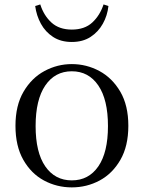

<svg xmlns="http://www.w3.org/2000/svg" viewBox="-20 -814 636 849"><path d="M297.5 14.6Q231.2 14.6 174.4 -15.9Q117.6 -46.5 83 -107.4Q48.4 -168.3 48.4 -257.8Q48.4 -347.6 84.1 -408.5Q119.7 -469.3 176.7 -500Q233.7 -530.6 297.5 -530.6Q362.2 -530.6 419.2 -500.1Q476.2 -469.5 511.9 -408.7Q547.5 -347.8 547.5 -257.8Q547.5 -168 512.4 -107.2Q477.3 -46.3 420.5 -15.8Q363.7 14.6 297.5 14.6ZM297.5 -16.4Q372 -16.4 414.7 -78.2Q457.4 -140.1 457.4 -256.6Q457.4 -373.4 414.7 -436.1Q372 -498.8 297.5 -498.8Q223.1 -498.8 180.3 -436.1Q137.5 -373.4 137.5 -256.6Q137.5 -140.1 180.3 -78.2Q223.1 -16.4 297.5 -16.4ZM135.6 -787.4 158.1 -794.4Q173.5 -745.5 207.5 -714.3Q241.6 -683.2 297.5 -683.2Q354.3 -683.2 388.1 -714.5Q421.9 -745.9 437.9 -794.4L459.5 -787.4Q454.9 -745 434.7 -709Q414.6 -672.9 380.4 -650.7Q346.2 -628.4 297.5 -628.4Q248.9 -628.4 214.7 -650.7Q180.6 -672.9 160.9 -709Q141.2 -745 135.6 -787.4Z"/></svg>

Font: Noto Serif HK ExtraLight
Style: Regular
Weight: 200
Designer: Ryoko NISHIZUKA 西塚涼子 (kana & ideographs); Frank Grießhammer (Latin, Greek & Cyrillic); Wenlong ZHANG 张文龙 (bopomofo); San
Foundry: Adobe
Version: Version 2.002-H1;hotconv 1.1.0;makeotfexe 2.6.0